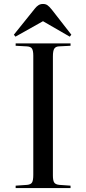

<svg xmlns="http://www.w3.org/2000/svg" viewBox="-20 -949 435 969"><path d="M59 0V-12L117 -16Q136 -18 142 -28.5Q148 -39 148 -67V-668Q148 -693 141.5 -703.5Q135 -714 115 -715L59 -718V-730H336V-718L277 -715Q261 -714 254 -703.5Q247 -693 247 -664V-63Q247 -38 253.5 -28Q260 -18 279 -16L336 -12V0ZM58 -764 50 -774 157 -907Q165 -917 174.5 -923Q184 -929 197 -929Q210 -929 219 -923Q228 -917 241 -901L340 -774L332 -764L197 -842Z"/></svg>

Font: Literata 72pt
Style: Regular
Weight: 400
Designer: Latin by Veronika Burian and Jose Scaglione. Greek by Irene Vlachou. Cyrillic by Vera Evstafieva.
Foundry: TypeTogether
Version: Version 3.002